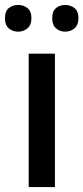

<svg xmlns="http://www.w3.org/2000/svg" viewBox="-33 -756 337 776"><path d="M189 0H83V-539H189ZM-13 -682Q-13 -711 2.5 -723.5Q18 -736 40 -736Q62 -736 78 -723.5Q94 -711 94 -682Q94 -655 78 -641.5Q62 -628 40 -628Q18 -628 2.5 -641.5Q-13 -655 -13 -682ZM178 -682Q178 -711 193.5 -723.5Q209 -736 230 -736Q252 -736 268 -723.5Q284 -711 284 -682Q284 -655 268 -641.5Q252 -628 230 -628Q209 -628 193.5 -641.5Q178 -655 178 -682Z"/></svg>

Font: Noto Sans Ethiopic Medium
Style: Regular
Weight: 500
Designer: Monotype Design Team
Foundry: Monotype Imaging Inc.
Version: Version 2.102; ttfautohint (v1.8.4.7-5d5b)